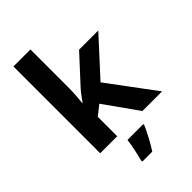

<svg xmlns="http://www.w3.org/2000/svg" viewBox="-284 -864 1189 1189"><g transform="rotate(-45 310.0 -269.5)"><path d="M227 -760V-420Q227 -389 224.5 -358.5Q222 -328 219 -297H221Q236 -318 252 -339.5Q268 -361 286 -380L439 -546H607L390 -309L620 0H448L291 -221L227 -170V0H78V-760ZM394 61V71Q379 104 359 142.5Q339 181 313 221H226V208Q234 179 243 136Q252 93 256 61Z"/></g></svg>

Font: Noto IKEA Simplified Chinese
Style: Bold
Weight: 700
Designer: Monotype Design Team
Foundry: Monotype Imaging Inc.
Version: Version 1.100